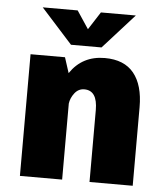

<svg xmlns="http://www.w3.org/2000/svg" viewBox="-51 -741 672 786"><g transform="rotate(5 285.0 -348.0)"><path d="M475.5 -695.5 347 -553H221.5L93 -695.5H236.5L285 -622.5L332 -695.5ZM60 0V-500H201.5L222 -436.5Q272 -511 364.5 -511Q444.5 -511 484 -462.2Q523.5 -413.5 523.5 -323V0H346V-295.5Q346 -376 292 -376Q268 -376 252.2 -355.8Q236.5 -335.5 233.5 -312.5V0Z"/></g></svg>

Font: League Mono Narrow ExtraBold
Style: Regular
Weight: 800
Width: 3
Designer: Tyler Finck
Foundry: The League of Moveable Type / Tyler Finck
Version: Version 2.210